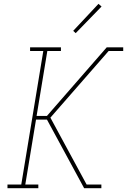

<svg xmlns="http://www.w3.org/2000/svg" viewBox="-20 -982 663 1002"><path d="M19 0V-19H91L206 -716H137V-735H298V-716H227L171 -377H225L251 -407L292 -454L537 -735H623V-716H547L243 -368L432 -19H509V0H419L225 -358H168L112 -19H180V0ZM375 -809 362 -821 494 -962 510 -948Z"/></svg>

Font: Iosevka Slab Thin Extended
Style: Italic
Weight: 100
Width: 7
Italic angle: -9°
Monospace: yes
Designer: Belleve Invis
Foundry: Belleve Invis
Version: Version 11.1.0; ttfautohint (v1.8.3)